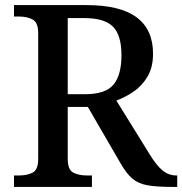

<svg xmlns="http://www.w3.org/2000/svg" viewBox="-20 -734 716 754"><path d="M35 0V-45H56Q86 -45 108 -56Q130 -67 130 -110V-603Q130 -646 108 -657.5Q86 -669 56 -669H35V-714H319Q452 -714 516.5 -666Q581 -618 581 -523Q581 -470 559.5 -433.5Q538 -397 505 -374.5Q472 -352 437 -339L569 -126Q594 -85 618 -65Q642 -45 672 -45H676V0H656Q594 0 558.5 -6.5Q523 -13 500 -32.5Q477 -52 455 -90L325 -314H246V-110Q246 -67 268 -56Q290 -45 320 -45H341V0ZM313 -364Q395 -364 426 -402Q457 -440 457 -517Q457 -596 423.5 -629.5Q390 -663 311 -663H246V-364Z"/></svg>

Font: Noto Serif Toto Medium
Style: Regular
Weight: 500
Designer: Monotype Design Team
Foundry: Monotype Imaging Inc.
Version: Version 2.001; ttfautohint (v1.8.4.7-5d5b)